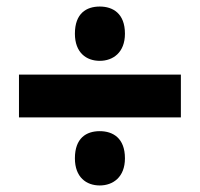

<svg xmlns="http://www.w3.org/2000/svg" viewBox="-20 -646 612 587"><path d="M209 -543C209 -485 244 -460 285 -460C325 -460 362 -485 362 -543C362 -605 325 -626 285 -626C244 -626 209 -605 209 -543ZM38 -287H533V-418H38ZM209 -162C209 -104 244 -79 285 -79C325 -79 362 -104 362 -162C362 -224 325 -245 285 -245C244 -245 209 -224 209 -162Z"/></svg>

Font: Noto Sans Sinhala Black
Style: Regular
Weight: 900
Designer: Jelle Bosma - Monotype Design Team
Foundry: Monotype Imaging Inc.
Version: Version 2.006